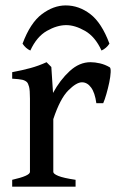

<svg xmlns="http://www.w3.org/2000/svg" viewBox="-20 -703 452 723"><path d="M393.1 -449.7Q397.5 -446.8 396.7 -430.7Q396 -414.6 391.4 -392.3Q386.7 -370.1 380.6 -348.9Q374.5 -327.6 368.7 -314.5H342.8Q337.4 -354 323 -373.5Q308.6 -393.1 288.6 -393.1Q267.6 -393.1 236.8 -362.1Q206.1 -331.1 180.7 -254.4V-55.7Q180.7 -48.3 199.7 -40.5Q218.8 -32.7 264.6 -25.9V0H25.9V-25.9Q92.8 -41 92.8 -55.7V-331.5Q92.8 -363.8 89.4 -376.5Q85.9 -389.2 81.5 -393.6Q75.2 -399.9 64 -402.6Q52.7 -405.3 25.9 -406.7V-431.2Q64.5 -438.5 95 -446.8Q125.5 -455.1 155.3 -468.8L173.3 -450.7L179.7 -353Q206.1 -401.9 242.4 -435.3Q278.8 -468.8 320.8 -468.8Q337.4 -468.8 356.4 -464.4Q375.5 -460 393.1 -449.7ZM64.9 -538.6Q94.2 -617.2 137.9 -649.9Q181.6 -682.6 227.5 -682.6Q277.3 -682.6 320.1 -649.9Q362.8 -617.2 392.1 -538.6Q380.4 -521 362.3 -512.7Q338.4 -564.9 300.3 -586.7Q262.2 -608.4 229.5 -608.4Q194.8 -608.4 156.5 -586.7Q118.2 -564.9 94.2 -512.7Q76.7 -520.5 64.9 -538.6Z"/></svg>

Font: Gentium Book Plus
Style: Regular
Weight: 400
Designer: Victor Gaultney, Annie Olsen, Iska Routamaa, Becca Hirsbrunner
Foundry: SIL International
Version: Version 6.101